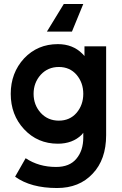

<svg xmlns="http://www.w3.org/2000/svg" viewBox="-20 -733 613 966"><path d="M276 -396Q331 -396 365 -357Q399 -317 399 -261Q399 -205 365 -165Q331 -126 276 -126Q221 -126 185 -165Q149 -205 149 -261Q149 -317 185 -357Q221 -396 276 -396ZM271 -511Q169 -511 101 -439Q34 -366 34 -261Q34 -155 101 -83Q169 -10 271 -10Q345 -10 391 -55Q393 -58 395 -60Q397 -62 399 -65V-41Q399 25 364 66Q330 107 262 107Q175 107 109 63L56 156Q135 213 267 213Q379 213 446 141Q514 70 514 -53V-500H405V-451Q402 -455 399 -458Q396 -461 394 -463Q346 -511 271 -511ZM399 -713H301L216 -574H342Z"/></svg>

Font: Unageo
Style: SemiBold
Weight: 600
Designer: Richard Sepsi
Foundry: Richard Sepsi
Version: Version 2.000